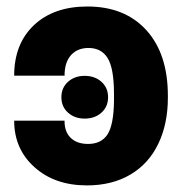

<svg xmlns="http://www.w3.org/2000/svg" viewBox="-20 -558 560 588"><path d="M177.7 -188.5Q177.2 -154.8 196.3 -136Q215.3 -117.2 250 -117.2Q290 -117.2 309.1 -146.2Q328.1 -175.3 329.1 -248.5V-269.5Q329.1 -348.6 309.8 -379.9Q290.5 -411.1 251 -411.1Q217.3 -411.1 197.5 -389.2Q177.7 -367.2 177.7 -326.2H23.4Q23.4 -423.8 84 -481Q144.5 -538.1 247.6 -538.1Q362.3 -538.1 428.2 -465.6Q494.1 -393.1 494.1 -264.6V-258.3Q494.1 -178.7 464.8 -117.7Q435.5 -56.6 379.4 -23.4Q323.2 9.8 246.1 9.8Q147.9 9.8 85.7 -45.9Q23.4 -101.6 23.4 -188.5ZM239.3 -194.8Q208.5 -194.8 188.2 -213.1Q168 -231.4 168 -260.3Q168 -289.1 188.2 -307.4Q208.5 -325.7 239.3 -325.7Q270.5 -325.7 290.8 -307.4Q311 -289.1 311 -260.3Q311 -231.4 290.8 -213.1Q270.5 -194.8 239.3 -194.8Z"/></svg>

Font: Roboto Black
Style: Regular
Weight: 900
Designer: Google
Version: Version 2.134; 2016